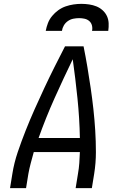

<svg xmlns="http://www.w3.org/2000/svg" viewBox="-20 -975 640 995"><path d="M32 0 44 -74Q53 -131 72 -187Q91 -243 113 -298.5Q135 -354 159.5 -409Q184 -464 209.5 -518.5Q235 -573 262 -627Q289 -681 317 -735H413Q424 -681 433 -627Q442 -573 450 -518.5Q458 -464 464 -409.5Q470 -355 473.5 -299Q477 -243 477 -186.5Q477 -130 468 -74L456 0H372L384 -74Q389 -102 391 -130Q393 -158 394 -187H155Q147 -158 139.5 -130Q132 -102 127 -74L115 0ZM180 -260H394Q392 -363 381.5 -465Q371 -567 357 -668Q308 -567 262.5 -465.5Q217 -364 180 -260ZM217 -815Q221 -836 228.5 -855.5Q236 -875 250 -892Q264 -909 282 -922Q300 -935 320.5 -942Q341 -949 361.5 -952Q382 -955 402 -955Q422 -955 442 -952Q462 -949 479.5 -942Q497 -935 511.5 -922Q526 -909 534 -892Q542 -875 543 -855Q544 -835 541 -815H457Q460 -829 456.5 -843Q453 -857 442.5 -866Q432 -875 418 -878Q404 -881 390 -881Q375 -881 360 -878Q345 -875 332 -866Q319 -857 311 -843.5Q303 -830 301 -815Z"/></svg>

Font: Zed Sans Extended
Style: Italic
Weight: 400
Width: 7
Italic angle: -9°
Designer: Belleve Invis
Foundry: Belleve Invis
Version: Version 1.0.0; ttfautohint (v1.8.4)